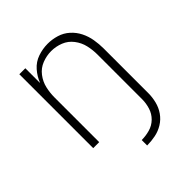

<svg xmlns="http://www.w3.org/2000/svg" viewBox="-199 -664 974 974"><g transform="rotate(-45 288.0 -177.0)"><path d="M294 184Q324 184 354 178Q384 172 410 156Q436 140 453.5 115Q471 90 478.5 60Q486 30 486 0V-320Q486 -352 480.5 -384.5Q475 -417 460.5 -446Q446 -475 421.5 -497Q397 -519 365.5 -528.5Q334 -538 302 -538Q266 -538 231 -526Q196 -514 171.5 -486Q147 -458 134 -424V-530H91V0H134V-320Q134 -354 141.5 -386.5Q149 -419 170 -446.5Q191 -474 223 -486.5Q255 -499 288 -499Q322 -499 353.5 -486.5Q385 -474 406 -446.5Q427 -419 434.5 -386.5Q442 -354 442 -320V0Q442 29 433 58Q424 87 402.5 108Q381 129 352 137Q323 145 294 145Z"/></g></svg>

Font: Iosevka Sparkle Extralight
Style: Regular
Weight: 200
Designer: Belleve Invis
Foundry: Belleve Invis
Version: Version 4.5.0; ttfautohint (v1.8.3)